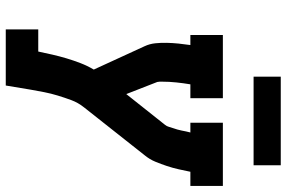

<svg xmlns="http://www.w3.org/2000/svg" viewBox="-180 -790 971 650"><g transform="rotate(90 305.0 -465.5)"><path d="M80 0V-110H155Q160 -134 165.5 -158Q171 -182 178 -205.5Q185 -229 194 -252.5Q203 -276 216 -298L137 -470Q129 -487 127 -506.5Q125 -526 125.5 -545.5Q126 -565 128 -585Q130 -605 133 -625H99V-735H313V-625H266Q262 -601 259.5 -577Q257 -553 257 -530Q257 -530 257 -530Q257 -530 257 -530V-529Q257 -529 257 -529Q257 -529 257 -529Q257 -525 257 -521Q257 -517 258 -513L299 -408L403 -539Q408 -545 410 -552.5Q412 -560 414.5 -567Q417 -574 419 -581Q421 -588 422.5 -595.5Q424 -603 425.5 -610.5Q427 -618 429 -625H396V-735H610V-625H562Q558 -605 553.5 -585Q549 -565 542.5 -545.5Q536 -526 528 -506.5Q520 -487 506 -470L344 -265Q328 -245 319.5 -222Q311 -199 304 -176Q297 -153 292.5 -130Q288 -107 284 -84L270 0ZM540 -839H240V-931H540Z"/></g></svg>

Font: Iosevka Curly Slab XBdExObl
Style: Regular
Weight: 800
Width: 7
Italic angle: -9°
Monospace: yes
Designer: Belleve Invis
Foundry: Belleve Invis
Version: Version 11.1.0; ttfautohint (v1.8.3)